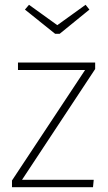

<svg xmlns="http://www.w3.org/2000/svg" viewBox="-20 -781 452 801"><path d="M377 -493 72 -31H371L368 0H30V-28L335 -489H55V-520H377ZM353 -741 229 -640H210L84 -741L101 -761L219 -676L337 -761Z"/></svg>

Font: FiraSans
Style: Regular
Weight: 200
Designer: Carrois Corporate & Edenspiekermann AG
Foundry: Carrois Corporate GbR & Edenspiekermann AG
Version: Version 3.106;PS 003.106;hotconv 1.0.70;makeotf.lib2.5.58329